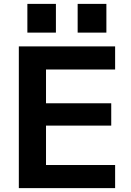

<svg xmlns="http://www.w3.org/2000/svg" viewBox="-20 -969 676 989"><path d="M77 -730H573V-611H217V-437H553V-322H217V-119H573V0H77ZM380 -949H528V-801H380ZM121 -949H268V-801H121Z"/></svg>

Font: Enso
Style: Bold
Weight: 700
Designer: Coji Morishita
Foundry: UNDERFOREST DESIGN
Version: Version 1.000